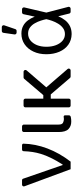

<svg xmlns="http://www.w3.org/2000/svg" viewBox="646 -1459 824 2156"><g transform="rotate(-90 1058.0 -381.0)"><path d="M235.8 0 44.4 -517.8Q43 -521.7 43 -525.9Q43 -534.1 48.7 -539.8Q54.3 -545.5 63.6 -545.5H113.3Q118.6 -545.5 122.9 -542.6Q127.1 -539.8 128.9 -534.4L282.7 -89.5H288.4Q333.8 -161.2 362.7 -220.9Q391.7 -280.5 408 -334.2Q422.2 -381 429.3 -428.1Q436.4 -475.1 438.2 -528.1Q438.6 -535.9 443.7 -540.7Q448.9 -545.5 456.3 -545.5H504.3Q512.4 -545.5 517.6 -541.2Q522.7 -536.9 522.7 -530.2Q519.9 -396 468.9 -261Q418 -126.1 321 0Z M653.4 -524.9V-134.9Q653.4 -56.5 686.4 -24.5Q719.8 7.1 769.9 7.1Q796.2 7.1 812.9 3.6Q820.7 2.1 824.6 1.1Q831.7 -0.7 836.3 -6.2Q840.9 -11.7 840.9 -19.2V-63.2Q840.9 -70.3 835.6 -74.8Q830.3 -79.2 823.2 -77.8H822.8Q807.9 -75.3 799.7 -75.3Q777.3 -75.3 757.1 -85.9Q737.2 -96.2 737.2 -134.9V-524.9Q737.2 -533.4 731 -539.4Q724.8 -545.5 716.3 -545.5H674Q665.5 -545.5 659.4 -539.4Q653.4 -533.4 653.4 -524.9Z M930.4 -20.6V-507.8Q930.4 -516.3 936.4 -522.4Q942.5 -528.4 951 -528.4H1007.5Q1016 -528.4 1022.2 -522.4Q1028.4 -516.3 1028.4 -507.8V-306.8H1068.2L1250.7 -521Q1253.6 -524.5 1257.8 -526.5Q1262.1 -528.4 1266.7 -528.4H1329.5Q1338.4 -528.4 1344.5 -522Q1350.5 -515.6 1350.5 -507.5Q1350.5 -500.4 1345.2 -494L1155.2 -273.1L1360.8 -34.4Q1366.1 -28.1 1366.1 -21Q1366.1 -12.8 1360.1 -6.4Q1354 0 1345.2 0H1276.6Q1266.7 0 1260.7 -7.1L1076 -223H1028.4V-20.6Q1028.4 -12.1 1022.2 -6Q1016 0 1007.5 0H951Q942.5 0 936.4 -6Q930.4 -12.1 930.4 -20.6Z M1904.1 -334.9Q1893.8 -368.3 1874.6 -402Q1856.5 -434.7 1827.8 -456Q1799.4 -477.6 1758.5 -477.6Q1715.6 -477.6 1681.8 -451.3Q1648.8 -424.7 1629.6 -378.6Q1610.8 -331.3 1610.8 -271.7Q1610.8 -212.7 1628.6 -165.5Q1647 -117.9 1678.3 -91.3Q1710.6 -63.9 1752.8 -63.9Q1792.3 -63.9 1821.4 -85.9Q1850.5 -107.6 1870.4 -141Q1889.9 -172.9 1902.7 -209.5Q1915.1 -245.4 1920.5 -271.7L1920.8 -273.1L1920.5 -274.5Q1914.8 -302.2 1904.1 -334.9ZM1556.8 -417.6Q1585.6 -480.1 1638.5 -516.7Q1691.1 -552.6 1758.5 -552.6Q1808.2 -552.6 1844.5 -533.4Q1880.3 -514.9 1906.2 -480.8Q1932.2 -446.4 1948.9 -403.4H1949.2L1976.6 -529.1Q1978 -536.2 1983.8 -540.8Q1989.7 -545.5 1997.2 -545.5H2032.3Q2040.8 -545.5 2046.9 -539.2Q2052.9 -533 2052.9 -524.5Q2052.9 -521.3 2052.6 -519.9L1994.7 -272.7L2058.9 -26.3Q2059.7 -22.7 2059.7 -21.3Q2059.7 -12.8 2053.4 -6.4Q2047.2 0 2038.7 0H2003.6Q1996.4 0 1990.9 -4.4Q1985.4 -8.9 1983.7 -16L1953.8 -138.1H1953.1Q1935 -94.5 1907.3 -60Q1880 -26.3 1841.6 -7.1Q1803.6 11.4 1752.8 11.4Q1685 10.3 1633.9 -25.9Q1583.1 -62.1 1555 -126.4Q1527 -191.1 1527 -272.7Q1527 -354.8 1556.8 -417.6ZM1769.9 -606.5H1789.4Q1796.2 -606.5 1801.5 -610.4Q1806.8 -614.3 1808.9 -620.7L1851.6 -745.4Q1852.6 -748.6 1852.6 -752.1Q1852.6 -760.7 1846.6 -766.7Q1840.6 -772.7 1832 -772.7H1788Q1780.2 -772.7 1774.5 -767.8Q1768.8 -762.8 1767.4 -755L1749.3 -630.3Q1747.9 -621.1 1754.3 -613.8Q1760.7 -606.5 1769.9 -606.5Z"/></g></svg>

Font: DeltaSans
Style: Regular
Weight: 400
Designer: Rasmus Andersson
Foundry: rsms
Version: Version 3.012